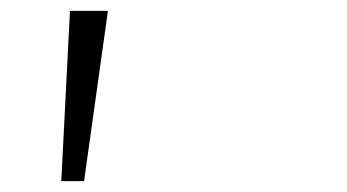

<svg xmlns="http://www.w3.org/2000/svg" viewBox="-20 -678 640 354"><path d="M109 -658H179L135 -344H93Z"/></svg>

Font: Ysabeau Infant
Style: Regular
Weight: 400
Designer: Christian Thalmann (Catharsis Fonts)
Version: Version 0.003